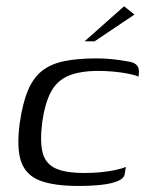

<svg xmlns="http://www.w3.org/2000/svg" viewBox="-20 -593 475 618"><path d="M231.6 5.5Q154.2 5.5 108.7 -11.7Q63.2 -29 48 -73Q32.8 -117 43.5 -196.6Q52.8 -261.2 69.9 -302Q87.1 -342.7 115.4 -365Q143.7 -387.3 186.4 -396.1Q229.2 -405 289.6 -405Q315.6 -405 337.8 -402.9Q359.9 -400.7 388.8 -395.7Q404.4 -393.7 413.4 -388.6Q422.5 -383.4 425.6 -373.9Q428.7 -364.4 425.7 -346.2Q415 -351.6 392.1 -356Q369.2 -360.4 343.9 -362.6Q318.5 -364.8 297.7 -364.8Q238.2 -364.8 201.1 -349.4Q164.1 -334 144.6 -298.2Q125 -262.5 116 -200.5Q108.1 -138.8 117 -102.5Q126 -66.3 158.3 -51.3Q190.6 -36.2 251.7 -36.2Q279.8 -36.2 305.5 -38.8Q331.1 -41.4 351.9 -45.9Q372.6 -50.4 385.1 -55.6L381.6 -33.8Q379.8 -19.3 360 -10.6Q340.1 -2 307.4 1.8Q274.7 5.5 231.6 5.5ZM252.2 -460 379.5 -572.8 412.7 -546.1 284.5 -460Z"/></svg>

Font: Genos Thin
Style: Italic
Weight: 100
Italic angle: -8°
Designer: Robert E. Leuschke
Foundry: Robert E. Leuschke
Version: Version 1.010